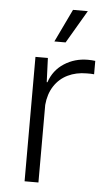

<svg xmlns="http://www.w3.org/2000/svg" viewBox="-53 -766 459 801"><g transform="rotate(5 176.5 -365.0)"><path d="M81 0V-521H133L137 -420H140Q157 -471 201 -499.5Q245 -528 300 -528Q309 -528 316.5 -527.5Q324 -527 331 -526V-470Q325 -471 316.5 -471Q308 -471 300 -471Q256 -471 221 -454Q186 -437 164.5 -404Q143 -371 139 -325V0ZM154 -592 220 -730H282L201 -592Z"/></g></svg>

Font: Mona Sans Light
Style: Regular
Weight: 300
Designer: Deni Anggara
Foundry: GitHub
Version: Version 2.000